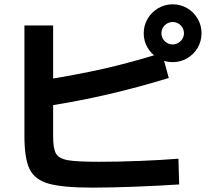

<svg xmlns="http://www.w3.org/2000/svg" viewBox="-20 -835 978 878"><path d="M91.7 -212.5V-718.5H223V-208.9Q223 -155 236.3 -132.3Q249.6 -109.6 290.6 -102.4Q331.5 -95.2 431.3 -95.2Q521 -95.2 620.1 -99.1Q719.2 -103 795.9 -109.3L799.4 8.4Q714.6 14.2 600.8 18.6Q487 23 402.3 23Q267.4 23 203.3 5Q139.3 -12.9 115.5 -61.5Q91.7 -110.1 91.7 -212.5ZM720.6 -593 751.8 -478.3Q612.5 -435.8 477.2 -404.3Q341.8 -372.8 197 -350.1L176.9 -468.3Q337.1 -494.1 456.9 -521.3Q576.7 -548.5 720.6 -593ZM637.2 -682.8Q637.2 -718.8 655.1 -749.3Q673.1 -779.8 703.7 -797.6Q734.2 -815.3 769.6 -815.3Q805.6 -815.3 835.9 -797.6Q866.2 -779.8 883.9 -749.3Q901.6 -718.8 901.6 -682.8Q901.6 -646.9 883.9 -616.5Q866.2 -586.2 835.9 -568.5Q805.6 -550.8 769.6 -550.8Q734.2 -550.8 703.7 -568.5Q673.1 -586.2 655.1 -616.5Q637.2 -646.9 637.2 -682.8ZM821.2 -682.8Q821.2 -697.1 814.3 -708.8Q807.3 -720.4 795.7 -727.3Q784 -734.3 769.6 -734.3Q755.8 -734.3 743.9 -727.3Q732 -720.4 725.1 -708.8Q718.2 -697.1 718.2 -682.8Q718.2 -669 725.1 -657.3Q732 -645.6 743.9 -638.7Q755.8 -631.8 769.6 -631.8Q784 -631.8 795.7 -638.9Q807.3 -646.1 814.3 -657.7Q821.2 -669.4 821.2 -682.8Z"/></svg>

Font: WEMIX Pretendard Variable
Style: Regular
Weight: 400
Designer: Base glyphs from Inter by Rasmus Andersson; Hangeul glyphs from Noto Sans CJK(Source Han Sans) by Jang Soo-young and Kan
Foundry: Kil Hyung-jin
Version: Version 1.000;Glyphs 3.2 (3208)